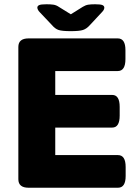

<svg xmlns="http://www.w3.org/2000/svg" viewBox="-20 -880 643 900"><path d="M114 0Q66 0 66 -40V-660Q66 -700 114 -700H532Q568 -700 568 -645V-603Q568 -547 532 -547H239V-435H506Q541 -435 541 -379V-338Q541 -282 506 -282H239V-153H533Q569 -153 569 -97V-55Q569 0 533 0ZM426 -860Q452 -860 460.5 -856Q469 -852 469 -844Q469 -840 466.5 -834.5Q464 -829 456 -821L401 -762Q386 -745 369 -739.5Q352 -734 312 -734Q271 -734 254.5 -739.5Q238 -745 223 -763L168 -821Q160 -829 157.5 -835Q155 -841 155 -844Q155 -852 163.5 -856Q172 -860 198 -860Q218 -860 231 -858Q244 -856 257 -847L312 -813L368 -848Q381 -856 393.5 -858Q406 -860 426 -860Z"/></svg>

Font: Asap Semi Expanded ExtraBold
Style: Regular
Weight: 800
Width: 6
Designer: Pablo Cosgaya
Foundry: Omnibus-Type
Version: Version 3.001; ttfautohint (v1.8.4.7-5d5b)